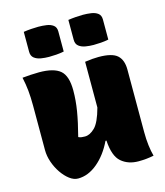

<svg xmlns="http://www.w3.org/2000/svg" viewBox="-117 -868 834 969"><g transform="rotate(-15 300.0 -383.0)"><path d="M118 -556Q195 -556 228.5 -527.5Q262 -499 262 -423Q262 -371 253 -316.5Q244 -262 225 -189Q233 -185 241.5 -184Q250 -183 259 -183Q285 -183 311 -208.5Q337 -234 357 -308V-547Q376 -550 394.5 -551.5Q413 -553 428 -553Q499 -553 526 -528.5Q553 -504 553 -454V-127Q553 -90 557 -57.5Q561 -25 568 0Q549 4 529 6Q509 8 488 8Q434 8 398.5 -22.5Q363 -53 358 -135H353Q321 -68 272.5 -27.5Q224 13 171 13Q149 13 127 -3.5Q105 -20 86.5 -47Q68 -74 57 -106Q46 -138 46 -169V-401Q46 -445 42.5 -480Q39 -515 31 -551Q52 -553 74 -554.5Q96 -556 118 -556ZM97 -773Q116 -776 137 -777.5Q158 -779 174 -779Q196 -779 217 -776Q238 -773 252 -762.5Q266 -752 266 -730V-625Q247 -621 226 -619.5Q205 -618 188 -618Q167 -618 146 -621.5Q125 -625 111 -636Q97 -647 97 -669ZM330 -773Q350 -776 370.5 -777.5Q391 -779 407 -779Q429 -779 450 -776Q471 -773 485 -762.5Q499 -752 499 -730V-625Q480 -621 459 -619.5Q438 -618 421 -618Q400 -618 379 -621.5Q358 -625 344 -636Q330 -647 330 -669Z"/></g></svg>

Font: Recursive Mn Csl St Blk
Style: Regular
Weight: 900
Monospace: yes
Version: Version 1.079;hotconv 1.0.112;makeotfexe 2.5.65598; ttfautoh